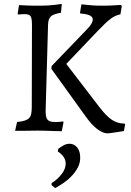

<svg xmlns="http://www.w3.org/2000/svg" viewBox="-20 -666 668 979"><path d="M143 -540Q143 -572 136 -583Q129 -594 106 -594Q101 -594 95 -593.5Q89 -593 84 -593Q78 -592 72 -592L70 -596L77 -640Q98 -639 118 -638Q135 -637 154.5 -637Q174 -637 188 -637Q204 -637 223 -638Q242 -639 258 -641Q276 -643 295 -646L291 -601Q253 -595 239.5 -582.5Q226 -570 225 -541L213 -112Q211 -71 221 -57.5Q231 -44 257 -44Q265 -44 272.5 -44Q280 -44 287 -45Q295 -46 302 -47L304 -43L295 3Q272 3 250 2Q231 1 210 0.5Q189 0 172 0Q153 0 133 0.5Q113 1 96 1H57L67 -44Q90 -46 104.5 -50.5Q119 -55 127.5 -63Q136 -71 139 -85Q142 -99 142 -120ZM243 -329 422 -515Q453 -546 453 -567Q453 -593 390 -597L388 -601L395 -644Q416 -642 436 -640Q453 -638 472 -637.5Q491 -637 505 -637Q519 -637 535.5 -637.5Q552 -638 566 -639Q582 -640 597 -641L601 -634L594 -593Q581 -590 570 -585.5Q559 -581 546 -571.5Q533 -562 517 -547Q501 -532 479 -509L318 -340L486 -121Q522 -74 550.5 -55Q579 -36 614 -36L618 -32L612 2Q592 5 575 8Q561 10 547 12Q533 14 529 14Q504 14 475 -8.5Q446 -31 417 -72L242 -315ZM277 93Q287 85 302.5 76Q318 67 335 67Q358 67 373.5 86Q389 105 389 138Q389 165 376.5 188.5Q364 212 345.5 231.5Q327 251 304.5 266.5Q282 282 261 293L243 278V268Q273 249 294 222Q315 195 315 169Q315 149 303.5 133Q292 117 275 107Z"/></svg>

Font: Alegreya
Style: Regular
Weight: 400
Designer: Juan Pablo del Peral
Foundry: Juan Pablo del Peral
Version: Version 1.003